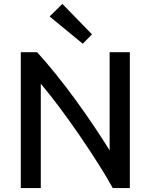

<svg xmlns="http://www.w3.org/2000/svg" viewBox="-20 -959 768 979"><path d="M86 0V-693H169Q213 -645 264 -582Q315 -519 365.5 -449.5Q416 -380 461 -313Q506 -246 539 -192V-693H642V0H555Q525 -55 480.5 -125Q436 -195 385 -269.5Q334 -344 283 -412Q232 -480 188 -532V0ZM402 -736 233 -875 298 -939 449 -784Z"/></svg>

Font: Ubuntu Sans Medium
Style: Regular
Weight: 500
Designer: Dalton Maag Ltd
Foundry: Dalton Maag Ltd
Version: Version 1.006; ttfautohint (v1.8.4.7-5d5b)